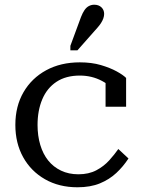

<svg xmlns="http://www.w3.org/2000/svg" viewBox="-20 -783 597 813"><path d="M312 -45Q356 -45 388 -62Q420 -79 442.5 -104Q465 -129 481 -152L524 -112Q502 -78 472.5 -50.5Q443 -23 403 -6.5Q363 10 308 10Q230 10 170.5 -24Q111 -58 78 -117.5Q45 -177 45 -254Q45 -333 79.5 -392.5Q114 -452 175.5 -485.5Q237 -519 318 -519Q368 -519 407 -507.5Q446 -496 473.5 -481Q501 -466 514 -453V-331H427V-444Q438 -442 447 -437.5Q456 -433 462.5 -425.5Q469 -418 471.5 -408Q474 -398 472 -385Q454 -418 411.5 -440.5Q369 -463 318 -463Q259 -463 219 -436.5Q179 -410 159 -362.5Q139 -315 139 -254Q139 -208 150.5 -169.5Q162 -131 184 -103.5Q206 -76 238.5 -60.5Q271 -45 312 -45ZM323 -711Q330 -729 338 -740.5Q346 -752 356.5 -757.5Q367 -763 379 -763Q398 -763 409.5 -752Q421 -741 421 -724Q421 -715 417.5 -705Q414 -695 407.5 -685Q401 -675 392 -665L308 -570H278V-589Z"/></svg>

Font: Roboto Serif 28pt
Style: Regular
Weight: 400
Designer: Greg Gazdowicz
Foundry: Commercial Type
Version: Version 1.008